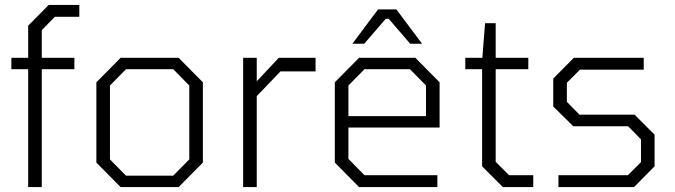

<svg xmlns="http://www.w3.org/2000/svg" viewBox="-20 -757 2732 777"><path d="M94 0V-477H26V-523H94V-653L177 -737H301V-689H202L149 -635V-523H281V-477H149V0Z M468 0 370 -99V-424L468 -523H703L801 -424V-99L703 0ZM490 -46H681L746 -112V-411L681 -477H490L425 -411V-112Z M964 0V-523H1019V-428L1108 -523H1257V-468H1115L1019 -368V0Z M1406 -580 1510 -719H1584L1688 -580H1640L1553 -681H1541L1454 -580ZM1433 0 1335 -99V-424L1433 -523H1661L1759 -424V-241H1390V-114L1455 -48H1750V0ZM1390 -287H1704V-411L1639 -477H1455L1390 -411Z M2015 0 1931 -84V-477H1863V-523H1932L1943 -663H1986V-523H2118V-477H1986V-102L2040 -48H2138V0Z M2240 0V-48H2521L2574 -101V-193L2522 -246H2300L2219 -326V-439L2302 -523H2585V-475H2327L2274 -422V-345L2325 -293H2548L2629 -212V-84L2546 0Z"/></svg>

Font: Tomorrow Light
Style: Regular
Weight: 300
Designer: Tony de Marco, Monica Rizzolli
Foundry: Just in Type
Version: Version 2.002